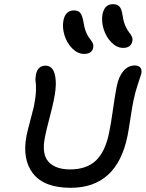

<svg xmlns="http://www.w3.org/2000/svg" viewBox="-20 -936 697 918"><path d="M568.8 -707Q539.1 -707 513.4 -732.7Q487.8 -758.3 475.8 -796.1Q463.9 -834 470.2 -868.2Q480 -916 520 -916Q541 -916 551.5 -904.3Q562 -892.6 566.9 -857.9Q570.8 -831.1 580.1 -810.8Q589.4 -790.5 597.2 -781.5Q605 -772.5 610.1 -761.7Q615.2 -751 612.8 -738.8Q606 -707 568.8 -707ZM381.8 -678.2Q352.1 -678.2 326.4 -703.4Q300.8 -728.5 288.8 -766.1Q276.9 -803.7 283.2 -837.9Q293 -886.2 333 -886.2Q354 -886.2 363.8 -874.5Q373.5 -862.8 379.9 -827.1Q382.8 -805.2 389.4 -787.6Q396 -770 402.8 -760.3Q409.7 -750.5 415.8 -742.2Q421.9 -733.9 424.8 -726.1Q427.7 -718.3 425.8 -709Q420.4 -678.2 381.8 -678.2ZM317.9 -38.1Q191.9 -38.1 138.4 -105.7Q85 -173.3 106.9 -288.1Q112.8 -315.4 125.5 -362.3Q138.2 -409.2 142.1 -426.8Q150.9 -471.2 151.9 -502.9Q152.8 -534.7 150.4 -544.9Q147.9 -555.2 151.9 -580.1Q160.6 -622.1 198.2 -622.1Q218.3 -622.1 230.7 -606Q243.2 -589.8 246.3 -552.7Q249.5 -515.6 236.8 -455.1Q232.4 -431.6 216.3 -370.4Q200.2 -309.1 194.8 -279.8Q178.7 -199.2 211.9 -162.6Q245.1 -126 314.9 -126Q394.5 -126 439.2 -168.9Q483.9 -211.9 502 -303.2Q511.2 -347.7 520.5 -414.8Q529.8 -481.9 538.1 -522.9Q547.4 -569.8 570.1 -596.4Q592.8 -623 624 -623Q642.1 -623 650.6 -613.3Q659.2 -603.5 655.8 -584Q654.3 -577.6 640.6 -537.8Q627 -498 618.2 -455.1Q612.3 -427.7 603.8 -370.8Q595.2 -314 589.8 -287.1Q539.6 -38.1 317.9 -38.1Z"/></svg>

Font: Shantell Sans Irregular
Style: Italic
Weight: 400
Italic angle: -11.31°
Designer: Stephen Nixon, Anya Danilova, Shantell Martin
Foundry: Arrow Type
Version: Version 1.006;[9816181b4]